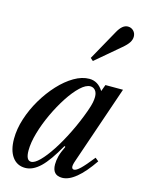

<svg xmlns="http://www.w3.org/2000/svg" viewBox="-128 -933 772 1019"><g transform="rotate(15 258.0 -423.0)"><path d="M112 10.5Q67 10.5 41.2 -25.2Q15.5 -61 15.5 -124Q15.5 -177.5 34 -235Q52.5 -292.5 84 -345.8Q115.5 -399 155 -441.8Q194.5 -484.5 237.2 -509.5Q280 -534.5 320.5 -534.5Q368 -534.5 397 -488L410.5 -524.5H507L360 -94.5Q351 -69 353 -58.2Q355 -47.5 365.5 -47.5Q377.5 -47.5 399 -68Q420.5 -88.5 460 -138.5L478.5 -123.5Q387 10.5 315 10.5Q261 10.5 261 -49Q261 -70.5 267 -94.2Q273 -118 290 -152.5L284.5 -155.5Q235.5 -67.5 194.8 -28.5Q154 10.5 112 10.5ZM134.5 -29Q153.5 -29 181 -56.5Q208.5 -84 239.8 -131.8Q271 -179.5 301.2 -240.8Q331.5 -302 355.5 -368.5Q367 -401 370.2 -418.2Q373.5 -435.5 373.5 -449Q373.5 -472 362.8 -484.8Q352 -497.5 335.5 -497.5Q311 -497.5 280.8 -469Q250.5 -440.5 220 -393.8Q189.5 -347 163.5 -291.5Q137.5 -236 121.8 -181.5Q106 -127 106 -84Q106 -29 134.5 -29ZM313 -630.5 298 -643.5 390.5 -809.5Q415.5 -855.5 446 -855.5Q464.5 -855.5 477 -842.8Q489.5 -830 489.5 -811Q489.5 -795 479.5 -779Q469.5 -763 445 -742.5Z"/></g></svg>

Font: Libre Caslon Condensed Medium Italic
Style: Regular
Weight: 500
Italic angle: -22.583°
Designer: Pablo Impallari, Rodrigo Fuenzalida, Katja Schimmel, Ertekin Erdin
Foundry: Pablo Impallari, Rodrigo Fuenzalida
Version: Version 2.000; ttfautohint (v1.8.4.7-5d5b);gftools[0.9.33]